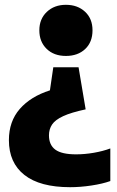

<svg xmlns="http://www.w3.org/2000/svg" viewBox="-20 -578 486 798"><path d="M254 -558Q302.5 -558 333.5 -529.2Q364.5 -500.5 364.5 -452Q364.5 -403 334 -374.2Q303.5 -345.5 254 -345.5Q204 -345.5 173.8 -375Q143.5 -404.5 143.5 -452Q143.5 -499 174.5 -528.5Q205.5 -558 254 -558ZM306.5 -298.5 336 -123.5Q275.5 -110.5 242.5 -95.2Q209.5 -80 196.5 -60.5Q183.5 -41 183.5 -15.5Q183.5 24.5 210 44Q236.5 63.5 296 63.5Q332 63.5 369.8 57Q407.5 50.5 438.5 39V174.5Q406.5 186 360.2 193Q314 200 271.5 200Q146 200 81.5 149.2Q17 98.5 17 4.5Q17 -73.5 62.2 -125.2Q107.5 -177 187.5 -202.5L201.5 -298.5Z"/></svg>

Font: Encode Sans Cnd XBd
Style: Regular
Weight: 800
Width: 3
Designer: Multiple Designers
Foundry: Impallari Type
Version: Version 3.002; ttfautohint (v1.8.3) -l 8 -r 50 -G 200 -x 14 